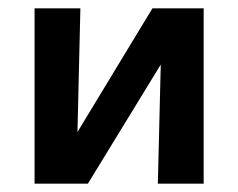

<svg xmlns="http://www.w3.org/2000/svg" viewBox="-20 -441 572 461"><path d="M469 -421V0H359L366 -286L191 0H63V-421H173L166 -124L346 -421Z"/></svg>

Font: EauTest
Style: Bold Italic
Weight: 700
Italic angle: -12°
Designer: Christian Thalmann (Catharsis Fonts)
Version: Version 0.001;PS 000.001;hotconv 1.0.88;makeotf.lib2.5.64775